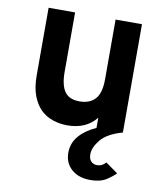

<svg xmlns="http://www.w3.org/2000/svg" viewBox="-84 -580 760 892"><g transform="rotate(10 296.0 -134.0)"><path d="M402 243.5Q347 243.5 313.5 214Q280 184.5 280 136Q280 91 309 57Q338 23 389 0V-48Q341.5 12 252.5 12Q218.5 12 186 1.5Q153.5 -9 128 -32.5Q103 -57 88 -96Q73 -135 73 -192V-511H198V-231Q198 -165.5 221 -135.5Q242.5 -107.5 289.5 -107.5Q337.5 -107.5 363.2 -135.8Q389 -164 389 -229V-511H513.5V0Q442 20 412 56.5Q382 93 382 125Q382 149 393.5 159.5Q405 170 420 170Q436 170 445.8 164Q455.5 158 462 150L520 191.5Q505.5 207 477.5 225.2Q449.5 243.5 402 243.5Z"/></g></svg>

Font: Overpass
Style: Bold
Weight: 700
Designer: Delve Withrington, Dave Bailey, Thomas Jockin
Foundry: Delve Fonts LLC
Version: Version 4.000; ttfautohint (v1.8.3)